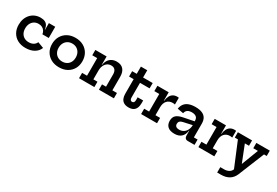

<svg xmlns="http://www.w3.org/2000/svg" viewBox="67 -1833 4600 3194"><g transform="rotate(30 2366.5 -236.0)"><path d="M339 10.5Q250.5 10.5 185.8 -25Q121 -60.5 85.8 -123.8Q50.5 -187 50.5 -269.5Q50.5 -332.5 69.5 -384.2Q88.5 -436 123.5 -474Q158.5 -512 206.2 -532.8Q254 -553.5 311 -553.5Q363.5 -553.5 396.8 -536.8Q430 -520 447.2 -489.2Q464.5 -458.5 468.5 -416H496L473 -327.5Q468 -363.5 449.8 -390.5Q431.5 -417.5 402.2 -432.5Q373 -447.5 334 -447.5Q286 -447.5 250.2 -425.2Q214.5 -403 194.8 -363.2Q175 -323.5 175 -271Q175 -220 195 -181.2Q215 -142.5 252 -120.8Q289 -99 340.5 -99Q392 -99 428.5 -121Q465 -143 480 -180.5L596 -136.5Q570 -68 502.2 -28.8Q434.5 10.5 339 10.5ZM473 -327.5V-543H595V-327.5Z M982.5 10.5Q895.5 10.5 830 -25.2Q764.5 -61 728 -124Q691.5 -187 691.5 -269.5Q691.5 -353 728 -417Q764.5 -481 829.8 -517.2Q895 -553.5 982.5 -553.5Q1070 -553.5 1135.5 -517.2Q1201 -481 1237.5 -417Q1274 -353 1274 -269.5Q1274 -187 1237.5 -124Q1201 -61 1135.5 -25.2Q1070 10.5 982.5 10.5ZM982.5 -99Q1031 -99 1068.2 -120.2Q1105.5 -141.5 1126.2 -179.8Q1147 -218 1147 -269.5Q1147 -321.5 1126.2 -360.8Q1105.5 -400 1068.2 -421.8Q1031 -443.5 982.5 -443.5Q934 -443.5 897 -421.8Q860 -400 839 -360.8Q818 -321.5 818 -269.5Q818 -218 839 -179.8Q860 -141.5 897 -120.2Q934 -99 982.5 -99Z M1582 -102.5H1660.5V0H1365.5V-102.5H1460V-440.5H1365.5V-543H1582ZM1825 -102.5V-338.5Q1825 -391 1800.5 -421.5Q1776 -452 1726.5 -452Q1685 -452 1652.5 -430.2Q1620 -408.5 1601 -368Q1582 -327.5 1582 -271L1558.5 -381.5H1586.5Q1595 -439 1620.2 -477Q1645.5 -515 1684.8 -534.2Q1724 -553.5 1775 -553.5Q1858.5 -553.5 1902.8 -504Q1947 -454.5 1947 -362.5V-102.5H2035V0H1748V-102.5Z M2282.5 -160Q2282.5 -129.5 2293.2 -114.8Q2304 -100 2325 -100Q2346.5 -100 2357.8 -115Q2369 -130 2369 -160V-212.5H2475V-161Q2475 -107 2458.8 -68.8Q2442.5 -30.5 2408.2 -10.2Q2374 10 2319.5 10Q2264.5 10 2229.2 -10.8Q2194 -31.5 2177.2 -69.8Q2160.5 -108 2160.5 -160V-440.5H2072.5V-543H2160.5V-682H2282.5V-543H2467.5L2466.5 -440.5H2282.5Z M2774.5 -102.5H2864V0H2558V-102.5H2652.5V-440.5H2558V-543H2774.5ZM2966 -418.5Q2956 -421 2945 -422.5Q2934 -424 2922.5 -424Q2854 -424 2814.2 -379.2Q2774.5 -334.5 2774.5 -254L2751 -380.5H2779Q2785.5 -437.5 2805.5 -475.2Q2825.5 -513 2858.2 -532Q2891 -551 2935 -551Q2943 -551 2950.5 -550.2Q2958 -549.5 2966 -548Z M3453 0Q3423 0 3406.8 -18.5Q3390.5 -37 3390.5 -71V-196.5L3400.5 -216.5L3395 -277.5L3390.5 -312.5V-353.5Q3390.5 -385 3377.5 -405.8Q3364.5 -426.5 3339.2 -437Q3314 -447.5 3278 -447.5Q3226 -447.5 3195.2 -426.2Q3164.5 -405 3156 -361.5L3041.5 -382Q3050 -438.5 3079.5 -477Q3109 -515.5 3160.2 -535Q3211.5 -554.5 3286 -554.5Q3360.5 -554.5 3411 -534.2Q3461.5 -514 3487 -472Q3512.5 -430 3512.5 -365.5V-102.5H3584V0ZM3200 8Q3114.5 8 3070.2 -31Q3026 -70 3026 -143.5Q3026 -212 3066.5 -248.5Q3107 -285 3197.5 -302.5L3419.5 -346.5V-275L3226 -232.5Q3188.5 -224.5 3170.8 -206.2Q3153 -188 3153 -158Q3153 -124.5 3173.8 -107.5Q3194.5 -90.5 3233.5 -90.5Q3281 -90.5 3317.5 -113.5Q3354 -136.5 3374.5 -178.5Q3395 -220.5 3395 -277.5L3420.5 -159.5H3386.5Q3375.5 -75.5 3328 -33.8Q3280.5 8 3200 8Z M3875 -102.5H3964.5V0H3658.5V-102.5H3753V-440.5H3658.5V-543H3875ZM4066.5 -418.5Q4056.5 -421 4045.5 -422.5Q4034.5 -424 4023 -424Q3954.5 -424 3914.8 -379.2Q3875 -334.5 3875 -254L3851.5 -380.5H3879.5Q3886 -437.5 3906 -475.2Q3926 -513 3958.8 -532Q3991.5 -551 4035.5 -551Q4043.5 -551 4051 -550.2Q4058.5 -549.5 4066.5 -548Z M4458.5 -543H4716.5V-440.5H4664.5L4462 57.5Q4430.5 133.5 4367.5 171.8Q4304.5 210 4213 210H4140.5V106.5H4213Q4261.5 106.5 4299.5 87Q4337.5 67.5 4353 29.5L4400 -52L4362 38.5L4163 -440.5H4103.5V-543H4376V-440.5H4296.5L4456.5 -36L4361 -121H4461L4403 -63L4547.5 -440.5H4458.5Z"/></g></svg>

Font: Hepta Slab ExtraLight SemiBold
Style: Regular
Weight: 600
Version: Version 1.102